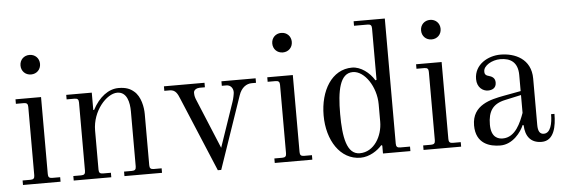

<svg xmlns="http://www.w3.org/2000/svg" viewBox="-48 -859 2997 1018"><g transform="rotate(-5 1451.0 -350.0)"><path d="M80 -632C80 -602 102 -580 132 -580C162 -580 184 -602 184 -632C184 -662 162 -684 132 -684C102 -684 80 -662 80 -632ZM38 0H238V-24H196C180 -24 174 -30 174 -46V-456H38V-432H80C96 -432 102 -426 102 -410V-46C102 -30 96 -24 80 -24H38Z M308 0H508V-24H466C450 -24 444 -30 444 -46V-254C444 -359 522 -444 578 -444C630 -444 642 -387 642 -339V-46C642 -30 636 -24 620 -24H578V0H778V-24H736C720 -24 714 -30 714 -46V-319C714 -354 704 -413 668 -442C649 -458 627 -468 587 -468C534 -468 483 -430 448 -363L444 -364V-456H308V-432H350C366 -432 372 -426 372 -410V-46C372 -30 366 -24 350 -24H308Z M828 -432H857C888 -432 898 -409 909 -382L1074 12H1092L1224 -373C1238 -415 1266 -432 1293 -432H1316V-456H1134V-432H1158C1180 -432 1194 -415 1194 -393C1194 -385 1189 -359 1183 -342L1102 -105L990 -375C984 -391 984 -402 984 -408C984 -424 1002 -432 1016 -432H1044V-456H828Z M1420 -632C1420 -602 1442 -580 1472 -580C1502 -580 1524 -602 1524 -632C1524 -662 1502 -684 1472 -684C1442 -684 1420 -662 1420 -632ZM1378 0H1578V-24H1536C1520 -24 1514 -30 1514 -46V-456H1378V-432H1420C1436 -432 1442 -426 1442 -410V-46C1442 -30 1436 -24 1420 -24H1378Z M1746 -228C1746 -352 1763 -444 1832 -444C1895 -444 1954 -354 1954 -262V-169C1954 -94 1909 -12 1832 -12C1763 -12 1746 -104 1746 -228ZM1658 -228C1658 -96 1726 12 1834 12C1882 12 1926 -18 1949 -45L1954 -42V0H2100V-24H2048C2032 -24 2026 -30 2026 -46V-712H1860V-688H1932C1948 -688 1954 -682 1954 -666V-392L1948 -390C1923 -432 1876 -468 1830 -468C1722 -468 1658 -360 1658 -228Z M2212 -632C2212 -602 2234 -580 2264 -580C2294 -580 2316 -602 2316 -632C2316 -662 2294 -684 2264 -684C2234 -684 2212 -662 2212 -632ZM2170 0H2370V-24H2328C2312 -24 2306 -30 2306 -46V-456H2170V-432H2212C2228 -432 2234 -426 2234 -410V-46C2234 -30 2228 -24 2212 -24H2170Z M2532 -103C2532 -174 2558 -212 2623 -226L2710 -245V-150C2692 -101 2662 -24 2594 -24C2571 -24 2532 -33 2532 -103ZM2448 -106C2448 -8 2522 12 2578 12C2645 12 2690 -50 2705 -86L2710 -84C2712 -26 2739 12 2798 12C2865 12 2878 -66 2878 -130H2860C2860 -81 2849 -30 2813 -30C2791 -30 2782 -47 2782 -80V-326C2782 -432 2696 -468 2620 -468C2554 -468 2480 -428 2480 -350C2480 -304 2512 -284 2538 -284C2560 -284 2582 -293 2582 -323C2582 -346 2568 -356 2545 -362C2539 -363 2532 -368 2530 -372C2527 -377 2527 -381 2527 -387C2527 -417 2572 -444 2617 -444C2670 -444 2710 -421 2710 -351V-266L2618 -249C2550 -236 2448 -216 2448 -106Z"/></g></svg>

Font: Old Standard
Style: Regular
Weight: 400
Designer: Alexey Kryukov <alexios@thessalonica.org.ru>
Version: Version 2.0